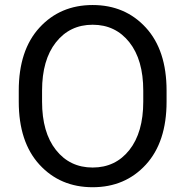

<svg xmlns="http://www.w3.org/2000/svg" viewBox="-20 -746 753 780"><path d="M56.2 -333Q56.2 -168.9 140.4 -77.1Q224.6 14.6 356.4 14.6Q488.3 14.6 572.5 -77.1Q656.7 -168.9 656.7 -333V-377.9Q656.7 -542 572.5 -633.8Q488.3 -725.6 356.4 -725.6Q224.6 -725.6 140.4 -633.8Q56.2 -542 56.2 -377.9ZM150.9 -333V-377.9Q150.9 -502.9 207.3 -574.2Q263.7 -645.5 356.4 -645.5Q449.2 -645.5 505.6 -574.2Q562 -502.9 562 -377.9V-333Q562 -208 505.6 -136.7Q449.2 -65.4 356.4 -65.4Q263.7 -65.4 207.3 -136.7Q150.9 -208 150.9 -333Z"/></svg>

Font: Roboto Flex
Style: wght 400 wdth 100 opsz 14.0 GRAD 0.00 slnt 0.00 XTRA 468 XOPQ 96 YOPQ 79 YTLC 514 YTUC 712 YTAS 750 YTDE -203.00 YTFI 738
Weight: 400
Designer: Berlow after Robertson
Foundry: Google
Version: Version 3.100